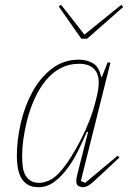

<svg xmlns="http://www.w3.org/2000/svg" viewBox="-20 -766 545 798"><path d="M140 12Q113 12 95.5 1.5Q78 -9 68 -27Q58 -45 54 -68.5Q50 -92 50 -117Q50 -184 66.5 -255Q83 -326 115 -384.5Q147 -443 195.5 -480.5Q244 -518 308 -518Q341 -518 366.5 -503Q392 -488 400 -447H404L427 -506H439L316 -14L334 -6L469 -119L476 -111L387 -28Q361 -3 348.5 4.5Q336 12 325 12Q317 12 307 7.5Q297 3 297 -13Q297 -24 301 -40L346 -217L341 -218Q327 -186 308 -146Q289 -106 264 -71Q239 -36 208 -12Q177 12 140 12ZM144 -6Q161 -6 184 -16Q207 -26 229 -51Q253 -78 275.5 -114Q298 -150 317.5 -188.5Q337 -227 352 -265.5Q367 -304 375 -336L381 -360Q400 -434 380 -467.5Q360 -501 309 -501Q267 -501 232.5 -483Q198 -465 171 -432.5Q144 -400 124 -356Q104 -312 91 -260Q80 -213 76 -179.5Q72 -146 72 -117Q72 -94 74.5 -74Q77 -54 85 -39Q93 -24 107 -15Q121 -6 144 -6ZM224 -739 234 -746 331 -622 484 -746 492 -737 342 -605H318Z"/></svg>

Font: IBM Plex Serif Thin
Style: Italic
Weight: 100
Italic angle: -14°
Designer: Mike Abbink, Paul van der Laan, Pieter van Rosmalen
Foundry: Bold Monday
Version: Version 3.001